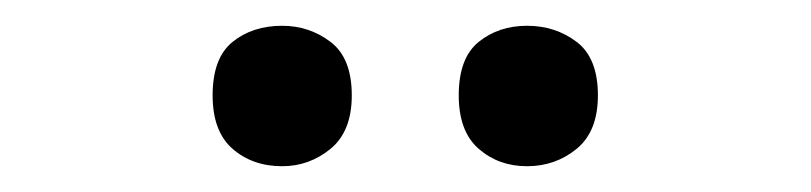

<svg xmlns="http://www.w3.org/2000/svg" viewBox="-20 -757 629 149"><path d="M145 -683Q145 -712 160.5 -724.5Q176 -737 199 -737Q220 -737 236.5 -724.5Q253 -712 253 -683Q253 -655 236.5 -641.5Q220 -628 199 -628Q176 -628 160.5 -641.5Q145 -655 145 -683ZM336 -683Q336 -712 351.5 -724.5Q367 -737 389 -737Q411 -737 427.5 -724.5Q444 -712 444 -683Q444 -655 427.5 -641.5Q411 -628 389 -628Q367 -628 351.5 -641.5Q336 -655 336 -683Z"/></svg>

Font: Noto Sans Sora Sompeng Medium
Style: Regular
Weight: 500
Designer: Monotype Design Team. David Williams.
Foundry: Monotype Imaging Inc.
Version: Version 2.101; ttfautohint (v1.8.4.7-5d5b)